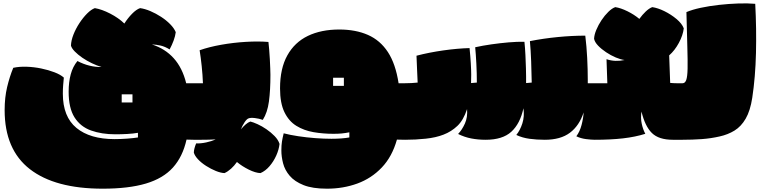

<svg xmlns="http://www.w3.org/2000/svg" viewBox="-20 -814 4598 1158"><path d="M599 324Q312 324 160 206Q8 88 8 -150Q8 -226 23 -289Q38 -352 60 -405Q96 -413 140.5 -411.5Q185 -410 228.5 -401Q272 -392 308.5 -378Q345 -364 365 -346Q363 -324 361 -301Q359 -278 359 -249Q359 -110 441 -42.5Q523 25 671 25Q710 25 748.5 22Q787 19 812 15Q812 0 812 -13Q784 -8 747.5 -6Q711 -4 676 -4Q593 -4 529 -27Q465 -50 429.5 -106Q394 -162 394 -261Q394 -319 406.5 -365.5Q419 -412 447 -446Q483 -427 520 -418Q557 -409 592 -410Q565 -418 534.5 -432.5Q504 -447 477 -465.5Q450 -484 431 -503.5Q412 -523 408 -539Q409 -570 423 -605.5Q437 -641 459 -674.5Q481 -708 505.5 -732.5Q530 -757 552 -765Q594 -758 644.5 -732Q695 -706 730 -672Q751 -705 776.5 -731Q802 -757 825 -765Q854 -761 887 -747Q920 -733 951.5 -712.5Q983 -692 1006.5 -668Q1030 -644 1040 -620Q1037 -596 1027 -569Q1017 -542 1003 -516Q975 -533 949.5 -539Q924 -545 896 -546Q975 -521 1027.5 -463Q1080 -405 1103 -312Q1115 -312 1127.5 -312Q1140 -312 1149 -312V29L1105 28Q1082 131 1023 196.5Q964 262 860 293Q756 324 599 324ZM714 -196H779V-245H714Z M1146 29 1147 -312H1204Q1202 -363 1196.5 -415.5Q1191 -468 1184 -511Q1241 -531 1314 -544Q1387 -557 1462.5 -561.5Q1538 -566 1599 -561Q1601 -543 1603.5 -515Q1606 -487 1607.5 -456.5Q1609 -426 1610 -400.5Q1611 -375 1611 -363Q1611 -269 1602 -202Q1593 -135 1565 -91Q1543 -99 1517 -102Q1491 -105 1479 -100Q1468 -96 1455 -76.5Q1442 -57 1433 -34Q1447 -51 1461.5 -63.5Q1476 -76 1490 -81Q1507 -77 1533.5 -65Q1560 -53 1587 -34.5Q1614 -16 1636 6.5Q1658 29 1666 54Q1662 89 1646 124.5Q1630 160 1605.5 188.5Q1581 217 1551 230Q1521 229 1480.5 209Q1440 189 1409 163Q1393 186 1373.5 203.5Q1354 221 1334 230Q1311 229 1281.5 217Q1252 205 1223 186.5Q1194 168 1174 146.5Q1154 125 1149 106Q1150 82 1163 51Q1191 52 1223.5 45Q1256 38 1281 27H1276Q1240 29 1193 29Z M1952 324Q1865 324 1811 302.5Q1757 281 1727.5 246.5Q1698 212 1687.5 171.5Q1677 131 1677 94Q1677 62 1680.5 40Q1684 18 1691 -10Q1729 0 1778.5 7.5Q1828 15 1880.5 19Q1933 23 1979 23Q2042 23 2087 15Q2087 -1 2087 -16Q2062 -11 2040.5 -9Q2019 -7 1991 -7Q1928 -7 1870.5 -17Q1813 -27 1767.5 -55Q1722 -83 1695.5 -137.5Q1669 -192 1669 -281Q1669 -401 1713 -480Q1757 -559 1837 -597.5Q1917 -636 2026 -636Q2125 -636 2199 -603.5Q2273 -571 2319.5 -500Q2366 -429 2384 -312Q2396 -312 2407 -312Q2418 -312 2426 -312L2424 29L2374 28Q2345 131 2282.5 196.5Q2220 262 2135 293Q2050 324 1952 324ZM1989 -296H2054V-345H1989Z M2423 29 2424 -312Q2443 -312 2462 -313Q2481 -314 2499 -316Q2497 -355 2495.5 -393Q2494 -431 2492 -478Q2569 -498 2654 -510Q2739 -522 2812 -524Q2817 -475 2819.5 -431.5Q2822 -388 2822 -363Q2822 -337 2821 -313Q2838 -314 2856 -316Q2856 -372 2853 -430Q2850 -488 2846 -529Q2891 -539 2943.5 -546.5Q2996 -554 3048 -558.5Q3100 -563 3143 -562Q3147 -524 3149 -481.5Q3151 -439 3152 -404Q3153 -369 3153 -353Q3153 -332 3153 -313Q3169 -314 3187 -316Q3186 -379 3183.5 -445.5Q3181 -512 3176 -566Q3257 -582 3343.5 -590.5Q3430 -599 3510 -599Q3518 -534 3521.5 -464.5Q3525 -395 3525 -333Q3525 -322 3525 -312H3569V29Q3547 29 3515 25Q3483 21 3456 8Q3477 -20 3487.5 -60Q3498 -100 3500 -136Q3474 -56 3417.5 -13.5Q3361 29 3266 29Q3216 29 3173 23Q3130 17 3094 0Q3117 -28 3130.5 -70Q3144 -112 3137 -161Q3117 -68 3064 -19.5Q3011 29 2909 29Q2863 29 2822 21Q2781 13 2743 -6Q2767 -31 2784 -69Q2801 -107 2797 -156Q2775 -89 2738.5 -54.5Q2702 -20 2655 -2Q2609 16 2547.5 22.5Q2486 29 2423 29Z M3872 -7Q3812 12 3737.5 20.5Q3663 29 3566 29L3567 -312H3643Q3642 -348 3640.5 -384.5Q3639 -421 3638 -457Q3664 -448 3692 -447Q3720 -446 3747 -452Q3723 -455 3693.5 -467.5Q3664 -480 3635.5 -499Q3607 -518 3587 -539Q3567 -560 3563 -580Q3564 -604 3576.5 -634Q3589 -664 3608 -692.5Q3627 -721 3649 -742.5Q3671 -764 3691 -771Q3724 -766 3764.5 -746Q3805 -726 3836 -700Q3854 -725 3874.5 -744.5Q3895 -764 3914 -771Q3948 -766 3987.5 -746.5Q4027 -727 4060 -699.5Q4093 -672 4104 -643Q4099 -601 4074.5 -555.5Q4050 -510 4016 -480L4022 -314Q4042 -312 4060 -312Q4078 -312 4099 -312L4098 29H4038Q3953 29 3911.5 -12Q3870 -53 3849 -141Q3843 -102 3850.5 -67.5Q3858 -33 3872 -7Z M4096 29 4097 -312Q4112 -312 4119 -332Q4126 -352 4127 -400Q4128 -448 4125.5 -531Q4123 -614 4120 -741Q4155 -756 4206.5 -767Q4258 -778 4316.5 -784.5Q4375 -791 4432 -793Q4489 -795 4535 -791Q4543 -640 4539.5 -494.5Q4536 -349 4517 -224Q4505 -146 4477.5 -98.5Q4450 -51 4410 -26.5Q4370 -2 4320 9Q4268 21 4212.5 25Q4157 29 4096 29Z"/></svg>

Font: Oi
Style: Regular
Weight: 400
Designer: Kostas Bartsokas, Mohamad Dakak
Foundry: Foundry5
Version: Version 4.000